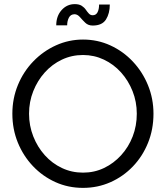

<svg xmlns="http://www.w3.org/2000/svg" viewBox="-20 -902 805 932"><path d="M725 -350Q725 -274 698.5 -208.5Q672 -143 625 -94Q578 -45 516 -17.5Q454 10 383 10Q311 10 249 -18Q187 -46 140 -95.5Q93 -145 66.5 -210Q40 -275 40 -350Q40 -424 67 -489.5Q94 -555 142 -604.5Q190 -654 252 -682Q314 -710 383 -710Q454 -710 516 -681.5Q578 -653 625 -603Q672 -553 698.5 -488Q725 -423 725 -350ZM644 -350Q644 -408 623.5 -459.5Q603 -511 567.5 -550.5Q532 -590 484.5 -612.5Q437 -635 383 -635Q328 -635 280.5 -612.5Q233 -590 197.5 -550.5Q162 -511 141.5 -459.5Q121 -408 121 -350Q121 -292 141.5 -240Q162 -188 197.5 -148.5Q233 -109 280.5 -86.5Q328 -64 383 -64Q438 -64 485 -86.5Q532 -109 568 -148.5Q604 -188 624 -239.5Q644 -291 644 -350ZM430 -778Q408 -778 394 -791.5Q380 -805 368.5 -818.5Q357 -832 343 -833Q323 -833 314.5 -816.5Q306 -800 306 -779H253Q253 -824 279 -853Q305 -882 343 -882Q364 -882 376.5 -874Q389 -866 396.5 -855Q404 -844 411.5 -836Q419 -828 430 -828Q446 -828 453.5 -842.5Q461 -857 461 -880H513Q513 -837 494.5 -807.5Q476 -778 430 -778Z"/></svg>

Font: Kulim Park
Style: Regular
Weight: 400
Designer: Noponies / Dale Sattler
Foundry: Noponies
Version: Version 1.000; ttfautohint (v1.8.3)